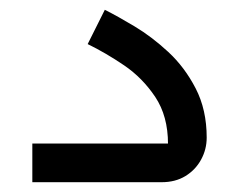

<svg xmlns="http://www.w3.org/2000/svg" viewBox="-20 -372 488 392"><path d="M46 0V-79H333Q330 -79 328 -78.5Q326 -78 323 -78Q323 -135 297 -174Q271 -213 233.5 -238.5Q196 -264 159 -282L194 -352Q220 -339 255 -318Q290 -297 323.5 -266Q357 -235 379.5 -191.5Q402 -148 402 -91Q402 -67 390.5 -46Q379 -25 358.5 -12.5Q338 0 310 0Z"/></svg>

Font: Mada
Style: Regular
Weight: 400
Designer: Khaled Hosny
Version: Version 1.5